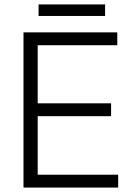

<svg xmlns="http://www.w3.org/2000/svg" viewBox="-20 -846 607 866"><path d="M86 0V-700H509V-642H150V-380H481V-322H150V-58H513V0ZM154 -774V-826H454V-774Z"/></svg>

Font: Space Grotesk Light Light
Style: Regular
Weight: 300
Version: Version 2.000